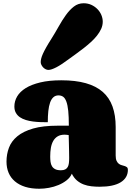

<svg xmlns="http://www.w3.org/2000/svg" viewBox="-20 -1135 800 1167"><path d="M350.1 -100.1Q366.2 -100.1 376.2 -105.2Q386.2 -110.4 391.6 -119.9Q397 -129.4 398.7 -143.3Q400.4 -157.2 400.4 -174.8Q400.4 -189.9 399.9 -213.4Q399.4 -236.8 398.9 -259.3Q397.9 -285.6 397.5 -314Q390.6 -314.9 384.5 -315.7Q378.4 -316.4 372.6 -316.4Q347.7 -316.4 330.8 -306.4Q314 -296.4 303.7 -278.6Q293.5 -260.7 289.3 -236.6Q285.2 -212.4 285.2 -184.1Q285.2 -167 287.1 -151.6Q289.1 -136.2 295.9 -124.8Q302.7 -113.3 315.7 -106.7Q328.6 -100.1 350.1 -100.1ZM585.4 0Q560.5 0 535.9 -2.7Q511.2 -5.4 489 -13.7Q466.8 -22 448.2 -37.6Q429.7 -53.2 416.5 -79.1Q406.7 -56.2 385 -39.1Q363.3 -22 335.7 -10.5Q308.1 1 277.6 6.6Q247.1 12.2 219.2 12.2Q169.9 12.2 132.8 0.5Q95.7 -11.2 70.3 -33Q44.9 -54.7 32.2 -85Q19.5 -115.2 19.5 -152.8Q19.5 -197.3 34.4 -237.1Q49.3 -276.9 85.2 -306.6Q121.1 -336.4 181.2 -353.8Q241.2 -371.1 331.5 -371.1H398.4Q398.4 -425.3 394.8 -460.9Q391.1 -496.6 383.3 -517.6Q375.5 -538.6 363.8 -546.9Q352.1 -555.2 335.4 -555.2Q316.9 -555.2 304.4 -543.9Q292 -532.7 284.4 -511.5Q276.9 -490.2 273.7 -460.2Q270.5 -430.2 270.5 -392.1Q249.5 -392.1 226.3 -392.8Q203.1 -393.6 180.4 -396.5Q157.7 -399.4 137.5 -405.5Q117.2 -411.6 101.6 -422.1Q85.9 -432.6 76.7 -448.7Q67.4 -464.8 67.4 -487.8Q67.4 -520 84.2 -548.8Q101.1 -577.6 136 -599.4Q170.9 -621.1 224.6 -634Q278.3 -647 352.5 -647Q439 -647 501.5 -629.4Q564 -611.8 604.2 -576.7Q644.5 -541.5 663.8 -488Q683.1 -434.6 683.1 -362.8V-189.9Q683.1 -168.9 688.7 -157.2Q694.3 -145.5 702.4 -139.4Q710.4 -133.3 720.2 -130.9Q730 -128.4 738 -125.7Q746.1 -123 751.7 -118.4Q757.3 -113.8 757.3 -103Q757.3 -54.2 713.6 -27.1Q669.9 0 585.4 0ZM227.5 -757.3Q227.5 -767.6 230.5 -779.5Q233.4 -791.5 240.7 -807.9Q248 -824.2 260.3 -846.2Q272.5 -868.2 291.5 -897.9Q314.9 -935.1 336.4 -973.6Q357.9 -1012.2 380.6 -1043.7Q403.3 -1075.2 429.2 -1095.2Q455.1 -1115.2 488.3 -1115.2Q514.6 -1115.2 535.9 -1105.2Q557.1 -1095.2 572.5 -1079.3Q587.9 -1063.5 596.2 -1043.5Q604.5 -1023.4 604.5 -1003.4Q604.5 -981 595 -959.7Q585.4 -938.5 569.3 -918.2Q553.2 -897.9 532.5 -879.2Q511.7 -860.4 489.3 -842.8Q466.8 -825.2 444.6 -809.3Q422.4 -793.5 403.3 -779.3Q354 -742.2 322.8 -726.1Q291.5 -710 274.4 -710Q265.6 -710 257.1 -714.4Q248.5 -718.8 241.9 -725.8Q235.4 -732.9 231.4 -741.2Q227.5 -749.5 227.5 -757.3Z"/></svg>

Font: Corben
Style: Bold
Weight: 700
Designer: vernon adams
Foundry: vernon adams
Version: Version 1.101; ttfautohint (v1.6)